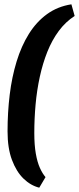

<svg xmlns="http://www.w3.org/2000/svg" viewBox="-20 -719 366 890"><path d="M162 151Q122 141 89 109Q56 77 35.5 22.5Q15 -32 15 -110Q15 -198 25 -280Q35 -362 57 -434Q79 -506 114 -562Q149 -618 198 -653.5Q247 -689 311 -699L326 -645Q284 -618 252.5 -575.5Q221 -533 199.5 -479Q178 -425 164.5 -363Q151 -301 145 -235Q139 -169 139 -102Q139 -47 146 -7Q153 33 165 59.5Q177 86 191 102Z"/></svg>

Font: Faustina ExtraBold
Style: Italic
Weight: 800
Italic angle: -8°
Designer: Alfonso Garcia
Foundry: http://www.omnibus-type.com
Version: Version 1.200